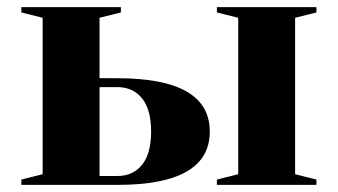

<svg xmlns="http://www.w3.org/2000/svg" viewBox="-20 -520 950 540"><path d="M40 -15 100 -30V-470L40 -485V-500H320V-485L260 -470V-300H310Q570 -300 570 -150Q570 0 310 0H40ZM590 0V-15L650 -30V-470L590 -485V-500H870V-485L810 -470V-30L870 -15V0ZM310 -25Q354 -25 379.5 -56.5Q405 -88 405 -150Q405 -212 379.5 -243.5Q354 -275 310 -275H260V-25Z"/></svg>

Font: Yeseva One
Style: Regular
Weight: 400
Designer: Jovanny Lemonad
Foundry: Jovanny Lemonad
Version: Version 2.000